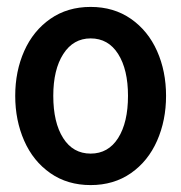

<svg xmlns="http://www.w3.org/2000/svg" viewBox="-20 -525 524 555"><path d="M24 -248Q24 -319 50 -377.5Q76 -436 125.5 -470.5Q175 -505 242 -505Q309 -505 358.5 -470.5Q408 -436 434 -377.5Q460 -319 460 -248Q460 -177 434 -118Q408 -59 358.5 -24.5Q309 10 242 10Q175 10 125.5 -24.5Q76 -59 50 -118Q24 -177 24 -248ZM350 -248Q350 -324 321.5 -369Q293 -414 242 -414Q192 -414 163 -369Q134 -324 134 -248Q134 -171 162.5 -126Q191 -81 242 -81Q293 -81 321.5 -126Q350 -171 350 -248Z"/></svg>

Font: Cabin Condensed SemiBold
Style: Regular
Weight: 600
Width: 3
Designer: Pablo Impallari
Foundry: Pablo Impallari. http://www.impallari.com Igino Marini. http://www.ikern.com
Version: Version 2.001